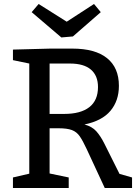

<svg xmlns="http://www.w3.org/2000/svg" viewBox="-20 -944 701 964"><path d="M45 0V-53L127 -72V-625L45 -642V-695L233 -700H343Q458 -700 517.5 -652Q577 -604 577 -513Q577 -438 534.5 -387.5Q492 -337 404 -319Q442 -309 463.5 -285Q485 -261 504 -223L580 -71L643 -53V0H506L415 -196Q396 -237 380.5 -259.5Q365 -282 341 -291Q317 -300 274 -300H229V-73L325 -53V0ZM331 -625H229V-372H302Q385 -372 428.5 -406Q472 -440 472 -507Q472 -564 436.5 -594.5Q401 -625 331 -625ZM452 -924 486 -883 346 -761 288 -756 139 -883 174 -924 315 -835Z"/></svg>

Font: Bitter Medium
Style: Regular
Weight: 500
Designer: Sol Matas, and Bitter project Authors
Foundry: Sol Matas
Version: Version 2.001